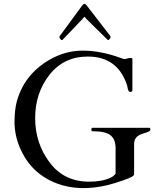

<svg xmlns="http://www.w3.org/2000/svg" viewBox="-20 -972 832 1005"><path d="M762 -303Q767 -303 767 -295.5Q767 -288 762 -285Q749 -279 735 -275Q721 -271 709 -265Q682 -250 682 -218V-59Q682 -48 630.5 -30Q579 -12 547 -4Q396 33 277 -12Q141 -64 84 -199Q56 -266 56 -332.5Q56 -399 69 -445Q109 -583 237 -658Q321 -707 413 -707Q505 -707 608 -670Q627 -663 630 -663H636L655 -668H667Q673 -668 673 -663V-500Q673 -491 662 -491H660Q651 -492 647 -516Q646 -521 646 -523Q597 -676 440 -676Q314 -676 239 -580.5Q164 -485 164 -354Q164 -223 239.5 -122Q315 -21 447 -21Q515 -21 559 -42Q576 -50 585 -63V-197Q585 -242 559 -263.5Q533 -285 464 -285Q458 -285 458 -294Q458 -303 464 -303ZM432 -873Q431 -875 427 -879.5Q423 -884 422 -884Q421 -884 417.5 -879.5Q414 -875 412 -873L308 -764Q306 -762 303 -762Q300 -762 295.5 -768.5Q291 -775 291 -777.5Q291 -780 294 -785L410 -943Q413 -946 416 -949Q419 -952 422 -952Q426 -952 435 -942L556 -785Q559 -780 559 -777.5Q559 -775 554 -768.5Q549 -762 547 -762Q545 -762 543 -764Z"/></svg>

Font: Cardo
Style: Regular
Weight: 400
Designer: David J. Perry
Foundry: David J. Perry
Version: Version 1.0451